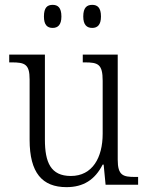

<svg xmlns="http://www.w3.org/2000/svg" viewBox="-20 -761 610 791"><path d="M360 -646C381 -646 396 -658 396 -693C396 -730 381 -741 360 -741C338 -741 323 -730 323 -693C323 -658 338 -646 360 -646ZM197 -646C218 -646 233 -658 233 -693C233 -730 218 -741 197 -741C175 -741 161 -730 161 -693C161 -658 175 -646 197 -646ZM254 10C323 10 371 -20 403 -83H407L415 0H549V-32H537C487 -32 465 -38 465 -103V-536H321V-504H329C384 -504 403 -497 403 -428V-210C403 -112 361 -36 272 -36C189 -36 165 -92 165 -186V-536H18V-504H28C82 -504 102 -497 102 -434V-185C102 -49 154 10 254 10Z"/></svg>

Font: Noto Serif Devanagari SemiCondensed Light
Style: Regular
Weight: 300
Width: 4
Designer: Universal Thirst, Indian Type Foundry and the Monotype Design Team
Foundry: Monotype Imaging Inc.
Version: Version 2.004